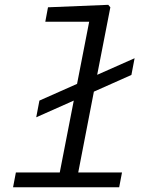

<svg xmlns="http://www.w3.org/2000/svg" viewBox="-20 -796 660 816"><path d="M552 -548.5 393 -478 449 -765 440 -775.5 184 -765 172.5 -703.5H359L307.5 -439.5L147.5 -368.5L134 -297.5L293.5 -368.5L234 -63H47.5L35.5 0H486.5L498.5 -63H312.5L379 -406.5L538.5 -477.5Z"/></svg>

Font: Monaspace Neon Light
Style: Italic
Weight: 300
Italic angle: -11°
Designer: Riley Cran & the Lettermatic Team
Foundry: Lettermatic
Version: Version 1.200 (Monaspace Neon)